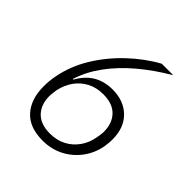

<svg xmlns="http://www.w3.org/2000/svg" viewBox="-191 -834 983 983"><g transform="rotate(45 300.0 -343.0)"><path d="M268 12Q173 12 124.5 -42Q76 -96 76 -189Q76 -209 78 -229.5Q80 -250 84 -269Q101 -358 150.5 -439Q200 -520 271 -587Q342 -654 422 -698H505Q415 -645 345 -585.5Q275 -526 227 -460.5Q179 -395 155 -321L159 -320Q181 -359 208.5 -382.5Q236 -406 268.5 -416.5Q301 -427 337 -427Q419 -427 468.5 -378.5Q518 -330 518 -245Q518 -231 516.5 -217.5Q515 -204 513 -190Q502 -132 467.5 -86Q433 -40 382 -14Q331 12 268 12ZM269 -40Q319 -40 357 -60Q395 -80 420 -115Q445 -150 453 -195Q456 -211 457.5 -222Q459 -233 459 -241Q459 -303 424 -339.5Q389 -376 321 -376Q272 -376 234 -356Q196 -336 171.5 -301.5Q147 -267 137 -221Q135 -205 133.5 -194.5Q132 -184 132 -175Q132 -113 167 -76.5Q202 -40 269 -40Z"/></g></svg>

Font: IBM Plex Sans Light
Style: Italic
Weight: 300
Italic angle: -11.31°
Designer: Mike Abbink, Paul van der Laan, Pieter van Rosmalen
Foundry: Bold Monday
Version: Version 3.201